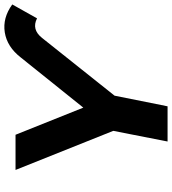

<svg xmlns="http://www.w3.org/2000/svg" viewBox="26 -818 791 884"><g transform="rotate(-90 422.0 -375.5)"><path d="M213 0 262 -250 82 -700H244L369 -388L600 -676Q649 -739 715.5 -749.5Q782 -760 844 -715L780 -601Q729 -627 690 -578L424 -244L375 0Z"/></g></svg>

Font: Montserrat
Style: Bold Italic
Weight: 700
Italic angle: -11.3°
Designer: Julieta Ulanovsky
Foundry: Julieta Ulanovsky
Version: Version 9.000; ttfautohint (v1.8.4.7-5d5b)